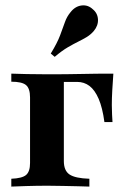

<svg xmlns="http://www.w3.org/2000/svg" viewBox="-20 -690 470 710"><path d="M21.8 0V-29Q62.1 -30.6 76.6 -43.1Q91.1 -55.6 91.1 -87.1V-329.8Q91.1 -362.9 76.2 -375.4Q61.3 -387.9 21.8 -387.9V-417.7Q41.1 -416.9 79 -416.1Q116.9 -415.3 153.2 -415.3Q165.3 -415.3 185.9 -415.3Q206.5 -415.3 231.5 -415.7Q256.5 -416.1 281.9 -416.5Q307.3 -416.9 328.6 -417.3Q350 -417.7 362.9 -417.7H399.2Q396.8 -387.1 395.2 -356.9Q393.5 -326.6 393.5 -301.6Q393.5 -283.1 394.4 -266.5Q395.2 -250 396 -238.7H366.1Q358.9 -291.9 344.8 -324.6Q330.6 -357.3 310.9 -372.2Q291.1 -387.1 265.3 -387.1H213.7L216.1 -390.3V-94.4Q216.1 -58.9 237.1 -44.8Q258.1 -30.6 310.5 -29V0Q295.2 -0.8 269.8 -1.2Q244.4 -1.6 214.5 -2.4Q184.7 -3.2 156.5 -3.2Q115.3 -3.2 77.8 -2Q40.3 -0.8 21.8 0ZM182.3 -479.8 167.7 -491.9Q191.9 -531.5 202.4 -559.7Q212.9 -587.9 220.2 -608.5Q227.4 -629 241.1 -645.2Q258.1 -666.9 281.9 -669.8Q305.6 -672.6 323.4 -655.6Q341.1 -641.1 342.3 -618.1Q343.5 -595.2 326.6 -575Q315.3 -562.1 301.6 -553.6Q287.9 -545.2 270.6 -536.7Q253.2 -528.2 231 -515.3Q208.9 -502.4 182.3 -479.8Z"/></svg>

Font: Playfair 5pt SemiExpanded Light ExtraBold
Style: Regular
Weight: 800
Version: Version 2.001;gftools[0.9.30]